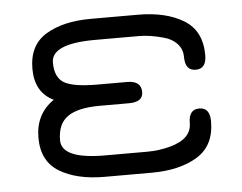

<svg xmlns="http://www.w3.org/2000/svg" viewBox="-40 -497 688 545"><g transform="rotate(-5 304.0 -225.0)"><path d="M324.2 -202.1H240.2Q178.7 -202.1 149.4 -181.6Q120.1 -161.1 120.1 -114.3Q120.1 -60.5 244.1 -60.5H364.3Q397.5 -60.5 429.7 -69.3Q491.2 -85.9 491.2 -130.9Q491.2 -169.9 521.5 -169.9Q551.8 -169.9 551.8 -130.9Q551.8 -61.5 501.5 -30.8Q451.2 0 371.1 0H237.3Q158.2 0 108.9 -29.8Q59.6 -59.6 59.6 -127Q59.6 -194.3 112.3 -230.5Q59.6 -255.9 59.6 -323.2Q59.6 -390.6 108.9 -420.4Q158.2 -450.2 237.3 -450.2H371.1Q451.2 -450.2 501.5 -419.4Q551.8 -388.7 551.8 -319.3Q551.8 -280.3 521.5 -280.3Q491.2 -280.3 491.2 -319.3Q491.2 -341.8 476.6 -357.4Q461.9 -373 438.5 -378.9Q400.4 -389.6 369.1 -389.6Q366.2 -389.6 364.3 -389.6H244.1Q119.1 -389.6 119.1 -335.9Q119.1 -293 145.5 -277.8Q171.9 -262.7 240.2 -262.7H324.2Q364.3 -262.7 364.3 -230.5Q364.3 -202.1 324.2 -202.1Z"/></g></svg>

Font: Jura
Style: Medium
Weight: 500
Version: Version 2.6.1